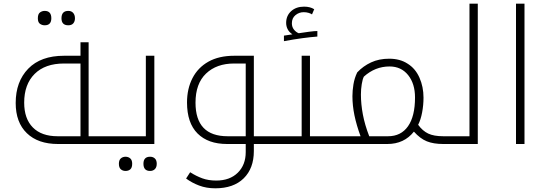

<svg xmlns="http://www.w3.org/2000/svg" viewBox="-20 -780 2961 1040"><path d="M222 -643Q208 -643 196.5 -651Q185 -659 185 -681Q185 -704 196.5 -712.5Q208 -721 222 -721Q258 -721 258 -681Q258 -643 222 -643ZM350 -643Q313 -643 313 -681Q313 -721 350 -721Q367 -721 376.5 -710Q386 -699 386 -681Q386 -664 377 -653.5Q368 -643 350 -643Z M294 0Q186 0 125.5 -58.5Q65 -117 65 -222Q65 -338 133 -408Q201 -478 327 -478H416V-551H460V-42H567Q572 -42 572 -38V-5Q572 0 567 0ZM416 -42V-436H327Q224 -436 167.5 -379.5Q111 -323 111 -224Q111 -137 158 -89.5Q205 -42 292 -42Z M660 146Q645 146 634.5 137Q624 128 624 107Q624 87 634.5 78Q645 69 660 69Q675 69 685.5 78Q696 87 696 107Q696 128 686 137Q676 146 660 146ZM793 146Q757 146 757 107Q757 69 793 69Q809 69 819 78.5Q829 88 829 107Q829 126 819 136Q809 146 793 146Z M557 0Q552 0 552 -5V-38Q552 -42 557 -42H770V-478H816V0Z M1455 -42Q1460 -42 1460 -38V-5Q1460 0 1455 0H1274Q1269 0 1269 -5V-38Q1269 -42 1274 -42ZM1146 240Q1098 240 1058.5 225Q1019 210 988 187L1010 153Q1043 174 1076 186Q1109 198 1151 198Q1225 198 1268 155.5Q1311 113 1311 44V0H1210Q1107 0 1050 -57Q993 -114 993 -225Q993 -299 1022.5 -356.5Q1052 -414 1109 -446Q1166 -478 1249 -478H1355V38Q1355 132 1300 186Q1245 240 1146 240ZM1311 -42V-436H1248Q1153 -436 1096 -381.5Q1039 -327 1039 -224Q1039 -42 1213 -42Z M1518 -587 1564 -594Q1546 -606 1538 -622Q1530 -638 1530 -656Q1530 -695 1557 -719.5Q1584 -744 1627 -744Q1660 -744 1682 -730L1670 -702Q1663 -707 1651 -710.5Q1639 -714 1625 -714Q1600 -714 1580.5 -698Q1561 -682 1561 -654Q1561 -634 1572 -620Q1583 -606 1598 -600Q1622 -604 1653.5 -608Q1685 -612 1699 -612V-582Q1661 -579 1616.5 -573Q1572 -567 1518 -557Z M1445 0Q1440 0 1440 -5V-38Q1440 -42 1445 -42H1614V-478H1659V-42H1811Q1816 -42 1816 -38V-5Q1816 0 1811 0Z M1933 -42Q1911 -102 1900 -155Q1889 -208 1889 -259Q1889 -289 1894.5 -323Q1900 -357 1915 -388Q1947 -422 1990 -442Q2033 -462 2088 -462Q2147 -462 2188 -435Q2230 -409 2252 -359.5Q2274 -310 2274 -251Q2274 -211 2266.5 -171Q2259 -131 2245 -104Q2269 -71 2299.5 -56.5Q2330 -42 2381 -42H2386Q2391 -42 2391 -38V-5Q2391 0 2386 0H2381Q2328 0 2292 -14.5Q2256 -29 2222 -67Q2169 0 2078 0H1801Q1796 0 1796 -5V-38Q1796 -42 1801 -42ZM1935 -268Q1935 -216 1945.5 -160Q1956 -104 1980 -42H2082Q2152 -42 2190 -96Q2228 -150 2228 -252Q2228 -327 2190.5 -373.5Q2153 -420 2090 -420Q2012 -420 1951 -365Q1944 -352 1939.5 -324.5Q1935 -297 1935 -268Z M2376 0Q2371 0 2371 -5V-38Q2371 -42 2376 -42H2523V-760H2568V0Z M2775 -760H2821V0H2775Z"/></svg>

Font: Noto Kufi Arabic ExtraLight
Style: Regular
Weight: 200
Designer: Monotype Design Team, David Williams, Khaled Hosny
Foundry: Google LLC
Version: Version 2.109; ttfautohint (v1.8.4.7-5d5b)